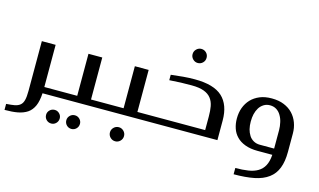

<svg xmlns="http://www.w3.org/2000/svg" viewBox="-138 -816 2106 1267"><g transform="rotate(15 915.0 -182.0)"><path d="M165 -331.1V-43H235.8Q249 -43 249 -29.8V-11.2Q249 0 235.8 0H164.1Q161.1 53.7 146.5 86.9Q131.3 120.6 105 138.7Q78.1 156.7 39.6 164.1Q3.4 170.9 -49.8 170.9V129.9Q-13.2 127.4 7.8 123.5Q30.3 119.1 44.9 106.9Q59.1 95.2 64.9 71.8Q70.8 48.8 70.8 8.8V-331.1Z M233.9 0Q220.7 0 220.7 -14.2V-28.8Q220.7 -43 233.9 -43H389.6V-330.1H483.9V-43H552.7Q564.9 -43 564.9 -29.8V-13.2Q564.9 0 552.7 0ZM223.6 130.9Q223.6 112.3 237.3 98.6Q251 85 271 85Q289.6 85 303.2 98.6Q316.9 112.3 316.9 130.9Q316.9 150.9 303.2 164.6Q289.6 178.2 271 178.2Q251 178.2 237.3 164.6Q223.6 150.9 223.6 130.9ZM361.8 130.9Q361.8 112.3 375.5 98.6Q389.2 85 408.7 85Q427.7 85 441.4 98.6Q455.1 112.3 455.1 130.9Q455.1 150.9 441.4 164.6Q427.7 178.2 408.7 178.2Q389.2 178.2 375.5 164.6Q361.8 150.9 361.8 130.9Z M550.8 0Q537.6 0 537.6 -14.2V-28.8Q537.6 -43 550.8 -43H706.5V-330.1H800.8V-43H869.6Q881.8 -43 881.8 -29.8V-13.2Q881.8 0 869.6 0ZM660.6 133.8Q660.6 114.3 674.8 100.1Q689 85.9 709 85.9Q728.5 85.9 742.7 100.1Q756.8 114.3 756.8 133.8Q756.8 153.8 742.7 168Q728.5 182.1 709 182.1Q689 182.1 674.8 168Q660.6 153.8 660.6 133.8Z M1053.7 -505.9Q1053.7 -525.9 1067.9 -540Q1082 -554.2 1101.6 -554.2Q1121.6 -554.2 1135.7 -540Q1149.4 -526.4 1149.4 -505.9Q1149.4 -485.8 1135.7 -472.2Q1121.6 -458 1101.6 -458Q1082 -458 1067.9 -472.2Q1053.7 -486.3 1053.7 -505.9ZM949.7 -336.9Q990.7 -341.8 1032.7 -345.7Q1070.8 -349.1 1111.8 -349.1Q1241.7 -349.1 1300.3 -294.9Q1358.9 -240.7 1358.9 -133.8V0H867.7Q854.5 0 854.5 -13.2V-29.8Q854.5 -43 867.7 -43H1263.7V-134.8Q1263.7 -175.8 1258.3 -204.6Q1252.4 -236.3 1235.4 -258.3Q1217.8 -281.2 1186 -293Q1153.3 -305.2 1101.6 -305.2Q1077.6 -305.2 1027.8 -304.2Q1004.9 -303.7 949.7 -299.8Z M1445.8 -170.9Q1445.8 -211.9 1458 -245.1Q1470.7 -279.3 1494.6 -304.7Q1518.1 -329.6 1554.2 -344.7Q1588.4 -358.9 1635.7 -358.9Q1683.1 -358.9 1718.8 -344.2Q1754.9 -329.6 1779.3 -303.7Q1803.2 -278.3 1815.9 -244.1Q1828.6 -210 1828.6 -170.9V-44.9Q1828.6 20.5 1811 65.4Q1793.5 110.8 1756.3 138.2Q1718.3 166.5 1660.2 178.2Q1601.6 189.9 1520.5 189.9V147Q1569.3 147 1607.4 141.1Q1646 135.3 1672.9 119.1Q1700.2 103 1715.3 74.7Q1731 45.4 1733.9 0H1632.8Q1584 0 1547.4 -13.7Q1511.7 -26.9 1489.3 -50.3Q1466.3 -73.7 1456.1 -105Q1445.8 -135.7 1445.8 -170.9ZM1734.9 -169.9Q1734.9 -194.8 1728.5 -222.7Q1723.1 -247.1 1710.4 -268.1Q1698.7 -288.1 1680.2 -299.8Q1661.1 -312 1635.7 -312Q1611.3 -312 1592.8 -300.3Q1573.7 -288.1 1562.5 -270Q1550.8 -251 1544.9 -226.6Q1539.6 -204.6 1539.6 -174.8Q1539.6 -148.4 1545.4 -124Q1550.8 -102.1 1563.5 -82Q1574.7 -64.5 1593.8 -53.7Q1612.8 -43 1636.7 -43H1734.9Z"/></g></svg>

Font: SimahzazaarabicW05-Regular
Style: Regular
Weight: 400
Designer: Ahmed zaza
Foundry: Ahmed zaza
Version: Version 1.001